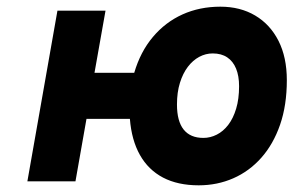

<svg xmlns="http://www.w3.org/2000/svg" viewBox="-20 -543 879 575"><path d="M575 12Q512.5 12 468.2 -11.2Q424 -34.5 399 -79Q374 -123.5 369 -187H239L206 0H62L152 -511H296L263 -325H382Q400.5 -388 437.8 -432.2Q475 -476.5 526.5 -499.8Q578 -523 640 -523Q699.5 -523 744.2 -496.5Q789 -470 814 -420.8Q839 -371.5 839 -303Q839 -228 818.8 -169.5Q798.5 -111 762.5 -70.5Q726.5 -30 678.5 -9Q630.5 12 575 12ZM589 -130Q610 -130 629.2 -139.8Q648.5 -149.5 663.5 -169Q678.5 -188.5 687.2 -217.5Q696 -246.5 696 -285Q696 -315.5 687 -337.5Q678 -359.5 660.5 -371.2Q643 -383 617 -383Q596 -383 576.8 -372.8Q557.5 -362.5 542.5 -342.8Q527.5 -323 518.8 -294.8Q510 -266.5 510 -230Q510 -180 530 -155Q550 -130 589 -130Z"/></svg>

Font: Overpass Black
Style: Italic
Weight: 900
Italic angle: -10°
Designer: Delve Withrington, Dave Bailey, Thomas Jockin
Foundry: Delve Fonts LLC
Version: Version 4.000